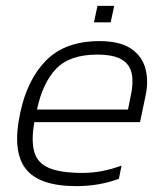

<svg xmlns="http://www.w3.org/2000/svg" viewBox="-20 -624 565 654"><path d="M300 -548 312 -604H369L357 -548ZM240 10Q112 10 66.5 -50.5Q21 -111 49 -240Q73 -354 138 -419Q203 -484 319 -484Q388 -484 426 -458.5Q464 -433 475.5 -390Q487 -347 475 -294L457 -208H97Q86 -146 96.5 -107.5Q107 -69 146.5 -52Q186 -35 261 -35Q327 -35 394 -60L385 -15Q318 10 240 10ZM106 -251H416L425 -296Q435 -340 429 -372Q423 -404 395 -421Q367 -438 311 -438Q217 -438 171 -389.5Q125 -341 106 -251Z"/></svg>

Font: Kanit ExtraLight
Style: Italic
Weight: 275
Italic angle: -12°
Designer: Katatrad Team
Foundry: CadsonDemak
Version: Version 2.000; ttfautohint (v1.8.3)